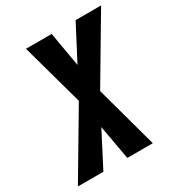

<svg xmlns="http://www.w3.org/2000/svg" viewBox="-234 -638 908 972"><g transform="rotate(-30 219.5 -152.5)"><path d="M-61 215 160 -158 60 -520H210L245 -319L350 -520H499L278 -147L377 215H228L192 14L88 215Z"/></g></svg>

Font: Iosevka SS04 Heavy
Style: Italic
Weight: 900
Italic angle: -9°
Monospace: yes
Designer: Belleve Invis
Foundry: Belleve Invis
Version: Version 19.0.0; ttfautohint (v1.8.4)